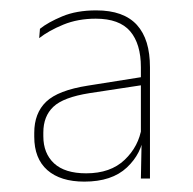

<svg xmlns="http://www.w3.org/2000/svg" viewBox="-20 -666 372 370"><path d="M251.5 -322 253 -399.5 251.5 -401.5V-508V-536.5Q251.5 -581.5 230.8 -605.8Q210 -630 164.5 -630Q130 -630 102 -618.5Q74 -607 55.5 -592.5L57 -610.5Q72.5 -623 100 -634.5Q127.5 -646 165.5 -646Q192 -646 211.5 -639Q231 -632 243.8 -618Q256.5 -604 262.8 -583.5Q269 -563 269 -536.5V-322ZM142.5 -316Q96.5 -316 71.2 -338.2Q46 -360.5 46 -402.5V-410Q46 -448 69 -470Q92 -492 149.5 -501L256.5 -518L257.5 -502.5L152.5 -486.5Q102 -478.5 82.8 -460.2Q63.5 -442 63.5 -410.5V-403.5Q63.5 -370.5 84.2 -351.2Q105 -332 146 -332Q193 -332 220.2 -358Q247.5 -384 253 -420.5L261.5 -407.5H257Q253.5 -370.5 224.5 -343.2Q195.5 -316 142.5 -316Z"/></svg>

Font: Anek Bangla Medium Thin
Style: Regular
Weight: 250
Version: Version 1.003